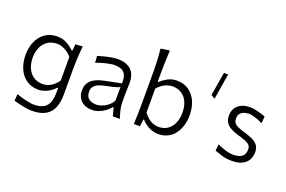

<svg xmlns="http://www.w3.org/2000/svg" viewBox="-120 -1193 2717 1827"><g transform="rotate(20 1238.5 -280.0)"><path d="M291.9 213.8Q263.3 213.8 228.7 207.9Q194.2 201.9 161.9 193.8Q129.7 185.7 107.4 180L112.8 111Q148.6 124.5 183.3 133.8Q218.1 143 245.6 147.6Q273.1 152.2 286.7 152.2Q380.4 152.2 418.1 107.3Q455.8 62.4 455.8 -27V-75.5H447.8Q411.2 -36.1 368.3 -16Q325.4 4.1 282.8 4.1Q226.5 4.1 184 -17.7Q141.6 -39.6 113.1 -77.4Q84.7 -115.3 70.6 -164.1Q56.5 -212.8 56.5 -266.6Q56.5 -342.5 83.3 -403Q110.1 -463.5 161 -498.8Q211.8 -534.1 283.9 -534.1Q337 -534.1 379.9 -510.5Q422.7 -486.8 453.2 -456.4H461.7L468.3 -522.6L540.9 -527.3Q534.2 -466.1 531.1 -404.3Q528 -342.4 528 -283.8V-31.6Q528 42.2 505.7 97.5Q483.4 152.8 431.8 183.3Q380.2 213.8 291.9 213.8ZM302 -60.1Q391.6 -61.3 454.9 -150.1V-389.3Q422.8 -427.9 382.2 -448.1Q341.6 -468.3 303.7 -468.8Q245.4 -467.3 206.6 -439.5Q167.8 -411.7 148.6 -366Q129.4 -320.3 129.4 -264.8Q129.4 -211.6 147.7 -165.3Q166 -119 204.2 -90.2Q242.3 -61.5 302 -60.1Z M851.2 -50.9Q805 -50.9 774.7 -72.5Q744.4 -94.2 744.4 -145.6Q744.4 -178.4 761.5 -198.5Q778.6 -218.7 806.6 -230Q834.6 -241.4 867.3 -247.5Q917.2 -257.3 944.9 -264.4Q972.7 -271.4 987.1 -277Q1001.5 -282.5 1010.4 -286.9L1009.5 -149.2Q991.2 -116.1 962.8 -94.3Q934.4 -72.4 904.5 -61.6Q874.5 -50.9 851.2 -50.9ZM829.7 10.5Q861 10.5 894.1 -1.4Q927.1 -13.3 956.6 -34.6Q986.2 -55.9 1007.6 -82.9H1015.3L1037.4 0H1108.4Q1093.8 -43.9 1084.7 -82Q1075.7 -120.1 1075.7 -153.6V-220.2Q1075.7 -254.3 1077.2 -289.7Q1078.8 -325.1 1078.8 -348.3Q1078.8 -443.4 1030 -486.1Q981.2 -528.8 898.3 -528.8Q866 -528.8 829 -521.8Q792 -514.9 757.8 -505.7Q723.7 -496.6 699.5 -489.7L704 -420.9Q741.7 -436.1 777.9 -445.7Q814.2 -455.4 842.5 -460.1Q870.7 -464.8 885.2 -464.8Q922.2 -464.8 951.6 -454.7Q981.1 -444.5 997.5 -414.5Q1013.9 -384.5 1011.6 -324.8L840.2 -289.7Q814.6 -284.5 786 -274.6Q757.4 -264.8 732.5 -247.4Q707.7 -230 691.9 -201.9Q676.2 -173.9 676.2 -132.2Q676.2 -90.9 694.1 -58.6Q712 -26.2 746.2 -7.9Q780.4 10.5 829.7 10.5Z M1497.2 11Q1553.1 11 1595.2 -10.6Q1637.2 -32.3 1665 -69.9Q1692.8 -107.5 1706.8 -156.5Q1720.9 -205.5 1720.9 -260Q1720.9 -336.9 1694.2 -397.7Q1667.6 -458.4 1617.1 -493.6Q1566.6 -528.8 1495.3 -528.8Q1444.5 -528.8 1403.7 -506.5Q1362.9 -484.2 1334.2 -456.4H1325.8V-515.4Q1325.8 -583.6 1327.7 -647.3Q1329.6 -710.9 1333.4 -774.5L1242.9 -761.1Q1249.5 -703.3 1252.4 -642.3Q1255.2 -581.3 1255.2 -515.4V-228.7Q1255.2 -164.6 1254 -111.1Q1252.8 -57.6 1249.6 0H1312.2L1320 -71.5H1327.7Q1365.7 -30.9 1409.8 -9.9Q1454 11 1497.2 11ZM1478.1 -54Q1434.5 -54.7 1395.7 -77.6Q1356.9 -100.6 1325.8 -144.3V-385.8Q1358 -424.7 1398.4 -443.8Q1438.8 -462.9 1476.3 -463.4Q1534.8 -461.9 1572.8 -434.6Q1610.8 -407.2 1629.4 -361.6Q1648 -316.1 1648 -259.7Q1648 -206.2 1630.3 -159.8Q1612.5 -113.3 1575.2 -84.4Q1537.9 -55.5 1478.1 -54Z M1889.3 -488.7 1932.2 -749.9H1889.5L1849.9 -512.8Z M2243.9 11Q2308.3 11 2348.7 -9.4Q2389.1 -29.9 2408.1 -64.5Q2427 -99 2427 -140Q2427 -185.2 2406.9 -211.7Q2386.7 -238.2 2349.8 -255.1Q2312.8 -271.9 2261.8 -287.3Q2198.3 -305 2171.9 -324.4Q2145.4 -343.8 2145.4 -381Q2145.4 -417.6 2162.6 -435.5Q2179.8 -453.5 2203.6 -460Q2227.4 -466.4 2247.1 -467.4Q2266 -467.4 2304.1 -456.6Q2342.3 -445.8 2389.1 -423.1L2395.4 -492.6Q2376.2 -499.7 2349 -508.1Q2321.7 -516.5 2292.5 -522.6Q2263.2 -528.7 2236.8 -528.7Q2159.4 -528.7 2116 -489.2Q2072.5 -449.7 2072.5 -386Q2072.5 -343 2091.4 -315.2Q2110.3 -287.5 2142.6 -270.4Q2175 -253.4 2215.1 -241.3Q2267.9 -226.4 2298.4 -213.9Q2328.8 -201.4 2342 -185.9Q2355.2 -170.5 2355.2 -145.5Q2355.2 -107.5 2339.5 -86.6Q2323.8 -65.7 2297.8 -57.4Q2271.8 -49.2 2240.8 -48.2Q2216.3 -48.2 2188.8 -53.8Q2161.4 -59.5 2132.4 -70.1Q2103.5 -80.6 2074.4 -94.5L2067.8 -27.7Q2098.7 -16 2143.8 -2.5Q2188.9 11 2243.9 11Z"/></g></svg>

Font: Pinar-VF-FD
Style: Regular
Weight: 300
Designer: Amin Abedi
Version: Version 3.0